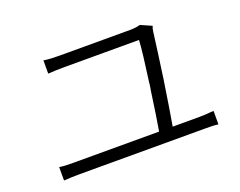

<svg xmlns="http://www.w3.org/2000/svg" viewBox="-98 -844 1196 956"><g transform="rotate(-20 500.0 -365.5)"><path d="M912 -137C905 -137 899 -136 893 -136L884 -135C869 -134 854 -133 836 -133H694C703 -182 716 -266 729 -351L731 -363C745 -463 759 -563 765 -613C766 -621 768 -630 772 -639L713 -665C703 -661 679 -658 660 -658H289C256 -658 232 -659 202 -663V-593C233 -595 253 -596 290 -596H684C683 -561 672 -472 659 -379L658 -367C657 -365 657 -363 657 -361L655 -349L653 -337C642 -257 630 -179 622 -133H169C143 -133 121 -133 94 -137V-66C124 -68 146 -69 174 -69H840C859 -69 887 -69 912 -66V-137Z"/></g></svg>

Font: Glow Sans SC Normal
Style: Regular
Weight: 400
Designer: Ryoko NISHIZUKA (kana, bopomofo & ideographs); Paul D. Hunt (Latin, Greek & Cyrillic); Sandoll Communications, Soo-young
Version: Version 0.93